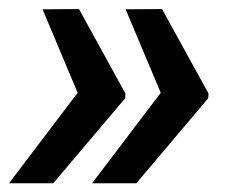

<svg xmlns="http://www.w3.org/2000/svg" viewBox="-25 -471 534 430"><path d="M151.9 -450.7 255.9 -261.7 255.4 -251 94.2 -60.5H-4.9L148.9 -263.2L70.3 -450.2ZM337.9 -450.7 441.9 -261.7 441.4 -251 280.3 -60.5H181.2L335 -263.2L256.3 -450.2Z"/></svg>

Font: RobotoInd
Style: Bold Italic
Weight: 700
Italic angle: -12°
Designer: Google
Version: Version 2.001150; 2014